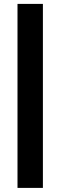

<svg xmlns="http://www.w3.org/2000/svg" viewBox="-20 -730 302 960"><path d="M194.5 209.5H67.5V-710.5H194.5Z"/></svg>

Font: Anek Odia Medium
Style: Bold
Weight: 700
Version: Version 1.003